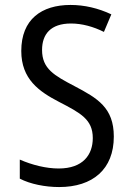

<svg xmlns="http://www.w3.org/2000/svg" viewBox="-20 -746 540 776"><path d="M219 10C355 10 440 -62 440 -194C440 -311 374 -349 281 -398C199 -441 150 -468 150 -544C150 -608 185 -651 267 -651C312 -651 358 -638 400 -617L430 -688C377 -713 321 -726 265 -726C148 -726 66 -668 66 -540C66 -426 138 -376 219 -334C306 -289 355 -263 355 -188C355 -121 316 -65 217 -65C167 -65 110 -79 60 -101V-24C102 -2 163 10 219 10Z"/></svg>

Font: Noto Sans Mono ExtraCondensed
Style: Regular
Weight: 400
Width: 2
Designer: Monotype Design Team
Foundry: Monotype Imaging Inc.
Version: Version 2.014